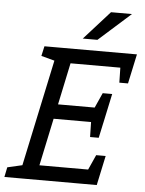

<svg xmlns="http://www.w3.org/2000/svg" viewBox="-100 -911 722 958"><g transform="rotate(5 261.0 -432.5)"><path d="M170.7 -667H564L546.5 -593.7H237.8L193.5 -384.2H442.2L426.3 -310.8H177.8L127.5 -73.3H435.2L421 0H28.7ZM100.7 -667H180.7L170.2 -596.2L89.7 -617.8ZM-41.5 0 -31.5 -49.2 58.7 -70 38.5 0ZM452.7 -148.3 421 0H338.5L405.2 -148.3ZM532.2 -518.7H488.8L485.7 -667H564ZM458.2 -459.2 426.5 -310.8H344L410.7 -459.2ZM410.3 -235.8H367L363.8 -384.2H442.2ZM521.8 -865.3 361.2 -722H287.8L416.8 -865.3Z"/></g></svg>

Font: Epunda Slab Light
Style: Italic
Weight: 300
Italic angle: -12°
Designer: Simon Atzbach
Foundry: typofactur
Version: Version 1.102